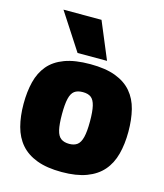

<svg xmlns="http://www.w3.org/2000/svg" viewBox="-118 -877 831 975"><g transform="rotate(15 297.5 -389.5)"><path d="M22 -275Q22 -339 35 -391Q48 -443 79 -480Q110 -517 163.5 -537Q217 -557 298 -557Q378 -557 431 -537Q484 -517 515.5 -480Q547 -443 560 -391Q573 -339 573 -275Q573 -210 559 -157Q545 -104 513 -67Q481 -30 428 -10Q375 10 298 10Q220 10 167 -10Q114 -30 82 -67Q50 -104 36 -157Q22 -210 22 -275ZM224 -275Q224 -222 231 -192Q238 -162 254.5 -150Q271 -138 298 -138Q324 -138 340 -150Q356 -162 363.5 -192Q371 -222 371 -275Q371 -327 364 -356.5Q357 -386 341.5 -398Q326 -410 298 -410Q270 -410 254 -398Q238 -386 231 -356.5Q224 -327 224 -275ZM220 -595 94 -789H294L375 -595Z"/></g></svg>

Font: Georama ExtraCondensed Thin ExtraBold
Style: Regular
Weight: 800
Version: Version 1.001